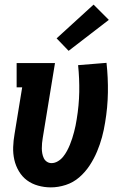

<svg xmlns="http://www.w3.org/2000/svg" viewBox="-20 -803 540 831"><path d="M200 8Q172 8 145 0.5Q118 -7 97 -22.5Q76 -38 62 -61.5Q48 -85 42 -111.5Q36 -138 37 -166.5Q38 -195 43 -223L76 -425H52V-530H218L165 -206Q165 -206 165 -206Q165 -206 165 -206Q163 -195 162 -183.5Q161 -172 161 -161Q161 -150 163 -139Q165 -128 169.5 -118.5Q174 -109 183 -103Q192 -97 203 -97Q203 -97 203 -97Q203 -97 203 -97Q217 -97 230.5 -105Q244 -113 253.5 -125Q263 -137 270 -150Q277 -163 282.5 -176.5Q288 -190 292.5 -204Q297 -218 300.5 -231.5Q304 -245 307 -259Q310 -273 312 -287Q322 -347 323 -405Q324 -463 318 -521L441 -531Q448 -467 447 -402.5Q446 -338 435 -273Q430 -241 421.5 -209.5Q413 -178 400 -147Q387 -116 368 -87Q349 -58 323 -35.5Q297 -13 264.5 -2.5Q232 8 200 8ZM277 -583 225 -637 385 -783 451 -717Z"/></svg>

Font: Iosevka Slab Extrabold
Style: Italic
Weight: 800
Italic angle: -9°
Monospace: yes
Designer: Belleve Invis
Foundry: Belleve Invis
Version: Version 11.1.0; ttfautohint (v1.8.3)